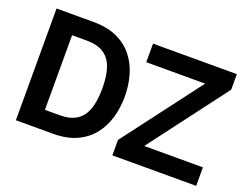

<svg xmlns="http://www.w3.org/2000/svg" viewBox="-109 -927 1468 1145"><g transform="rotate(20 625.0 -354.5)"><path d="M686 -591.2H1059.6L686 -97.9V0H1218V-117.5H845.4L1218 -610.5V-709.1H686ZM635.9 -354.6Q635.9 -425.1 617.5 -489.1Q599 -553.1 559.7 -602.5Q520.3 -652 458.3 -680.5Q396.2 -709.1 309.2 -709.1H73.7V0H309.2Q396.2 0 458.3 -28.5Q520.3 -57 559.7 -106.6Q599 -156.3 617.5 -220.3Q635.9 -284.2 635.9 -354.6ZM493.5 -354.6Q493.5 -275.7 475.1 -222.9Q456.6 -170.2 416.1 -143.9Q375.6 -117.5 309.2 -117.5H215.3V-591.1H309.2Q375.6 -591.1 416.1 -564.8Q456.6 -538.6 475.1 -486.2Q493.5 -433.8 493.5 -354.6Z"/></g></svg>

Font: Estedad-FD VF
Style: Regular
Weight: 100
Designer: Amin Abedi
Version: Version 7.3